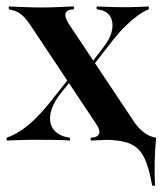

<svg xmlns="http://www.w3.org/2000/svg" viewBox="-20 -437 505 597"><path d="M453.2 140.3Q443.5 83.9 428.2 52.8Q412.9 21.8 383.9 9.7Q354.8 -2.4 302.4 -2.4L372.6 -14.5L465.3 -8.9Q463.7 8.9 462.5 28.6Q461.3 48.4 460.9 68.5Q460.5 88.7 460.9 107.3Q461.3 125.8 462.1 140.3ZM262.1 0V-8.9Q279 -9.7 284.7 -15.7Q290.3 -21.8 288.7 -31Q287.1 -40.3 279 -51.6L71.8 -362.9Q60.5 -379 50.8 -387.9Q41.1 -396.8 30.6 -401.2Q20.2 -405.6 7.3 -408.1V-416.9Q26.6 -416.1 56.5 -414.9Q86.3 -413.7 115.3 -413.7Q133.1 -413.7 150.4 -414.5Q167.7 -415.3 183.5 -416.1Q199.2 -416.9 209.7 -416.9V-408.1Q193.5 -407.3 187.5 -401.6Q181.5 -396 183.5 -386.3Q185.5 -376.6 192.7 -364.5L399.2 -54.8Q412.1 -37.1 427.8 -25Q443.5 -12.9 463.7 -8.9V0Q446.8 -0.8 419 -2Q391.1 -3.2 364.5 -3.2Q336.3 -3.2 307.7 -2Q279 -0.8 262.1 0ZM0.8 0V-8.9Q23.4 -16.9 44.4 -30.6Q65.3 -44.4 85.9 -64.1Q106.5 -83.9 126.6 -108.1L200 -200L206.5 -193.5L171.8 -150.8Q147.6 -120.2 139.9 -95.2Q132.3 -70.2 137.9 -51.6Q143.5 -33.1 159.3 -22.2Q175 -11.3 197.6 -8.9V0Q179.8 -1.6 147.6 -2Q115.3 -2.4 83.1 -2.4Q71 -2.4 58.5 -2Q46 -1.6 32.7 -1.2Q19.4 -0.8 0.8 0ZM261.3 -222.6 254.8 -229 300 -287.9Q324.2 -318.5 328.6 -344.8Q333.1 -371 321 -388.3Q308.9 -405.6 280.6 -408.1V-416.9Q296 -416.1 310.5 -415.7Q325 -415.3 340.3 -414.9Q355.6 -414.5 371.8 -414.5Q391.1 -414.5 407.3 -415.3Q423.4 -416.1 442.7 -416.9V-408.1Q425.8 -401.6 407.3 -387.9Q388.7 -374.2 369.8 -355.6Q350.8 -337.1 332.3 -313.7Z"/></svg>

Font: Playfair 144pt
Style: Bold
Weight: 700
Version: Version 2.001;gftools[0.9.30]